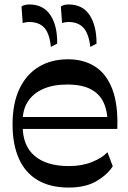

<svg xmlns="http://www.w3.org/2000/svg" viewBox="-20 -825 571 855"><path d="M285.9 10.2Q203.8 10.2 148 -22.7Q92.2 -55.7 64.1 -118.7Q35.9 -181.7 35.9 -271Q35.9 -364.6 66.5 -429.2Q97.1 -493.8 152.7 -527.4Q208.2 -561 282.8 -561Q352.7 -561 403.4 -528.6Q454.2 -496.1 480.3 -427.6Q506.4 -359.1 502.3 -250.8H75.1V-304.1H480.3L459.4 -273.9Q459.4 -329.2 441.4 -368.3Q423.4 -407.3 383.8 -427.9Q344.1 -448.6 279.2 -448.6Q216 -448.6 171.6 -428.6Q127.1 -408.7 104 -372.7Q80.9 -336.7 80.9 -286.6V-264.6Q80.9 -176 134.4 -130.7Q188 -85.4 286.9 -85.4Q344.8 -85.4 390.3 -103.8Q435.9 -122.2 458.4 -147.3L482.1 -84.9Q460.1 -48.7 411.1 -19.2Q362.1 10.2 285.9 10.2ZM382.1 -616.2Q375 -676.1 351.4 -701.5Q327.8 -727 285.5 -727Q276.3 -727 269.3 -725.7Q262.3 -724.3 256.3 -722.3L251 -796Q264.4 -805.1 285.3 -805.1Q348.5 -805.1 379.4 -757.2Q410.4 -709.3 409.8 -630.7ZM206.6 -616.2Q200.5 -676.4 177.1 -701.7Q153.6 -727 110.4 -727Q101.5 -727 94.2 -725.7Q86.8 -724.3 81.1 -722.3L75.8 -796Q88.2 -805.1 110.8 -805.1Q172.6 -805.1 204.2 -758.1Q235.9 -711.1 234.6 -630.7Z"/></svg>

Font: Savate ExtraLight
Style: Regular
Weight: 200
Designer: Max Esnée
Foundry: Plomb Type
Version: Version 2.000